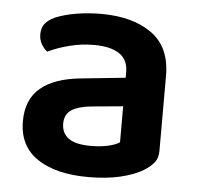

<svg xmlns="http://www.w3.org/2000/svg" viewBox="-43 -531 607 590"><g transform="rotate(5 261.0 -236.5)"><path d="M250 -81Q279 -81 303 -86.5Q327 -92 338 -100V-211L241 -202Q201 -198 180 -184.5Q159 -171 159 -142Q159 -113 180.5 -97Q202 -81 250 -81ZM246 -488Q344 -488 402.5 -446Q461 -404 461 -316V-85Q461 -61 449 -47Q437 -33 419 -22Q391 -5 348 5Q305 15 250 15Q150 15 92.5 -23.5Q35 -62 35 -139Q35 -206 77.5 -241.5Q120 -277 201 -285L338 -299V-317Q338 -355 310.5 -373Q283 -391 233 -391Q194 -391 157 -381.5Q120 -372 91 -358Q80 -366 72.5 -379.5Q65 -393 65 -409Q65 -429 74.5 -441.5Q84 -454 105 -464Q134 -476 171 -482Q208 -488 246 -488Z"/></g></svg>

Font: Baloo Bhai 2 SemiBold
Style: Regular
Weight: 600
Designer: Supriya Tembe, Noopur Datye and Ek Type
Foundry: Ek Type
Version: Version 1.640;PS 1.000;hotconv 16.6.51;makeotf.lib2.5.65220;